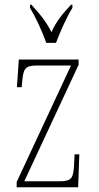

<svg xmlns="http://www.w3.org/2000/svg" viewBox="-20 -786 415 806"><path d="M174 -606H215C232 -651 260 -715 284 -753V-766H278C241 -726 218 -699 196 -651C172 -699 148 -726 112 -766H106V-753C129 -715 159 -651 174 -606ZM50 0H308L313 -138H293L291 -95C288 -39 282 -25 230 -25H82L310 -514V-536H59L51 -420H71L73 -442C78 -497 84 -511 136 -511H278L50 -22Z"/></svg>

Font: Noto Serif Hebrew ExtraCondensed Thin
Style: Regular
Weight: 100
Width: 2
Designer: Monotype Design Team
Foundry: Monotype Imaging Inc.
Version: Version 2.004